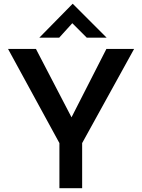

<svg xmlns="http://www.w3.org/2000/svg" viewBox="-20 -985 745 1005"><path d="M291 -236 22 -729H168L372 -337L336 -335L537 -729H682L410 -236V0H291ZM434 -788 347 -875 377 -884 290 -788H186L360 -965H361L538 -788Z"/></svg>

Font: Reem Kufi Fun Medium
Style: Regular
Weight: 500
Designer: Khaled Hosny
Version: Version 1.005